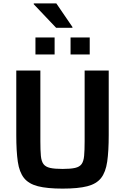

<svg xmlns="http://www.w3.org/2000/svg" viewBox="-20 -1104 738 1132"><path d="M349 8Q258 8 203.5 -6Q149 -20 121.5 -54.5Q94 -89 85 -150.5Q76 -212 76 -307V-688H218V-271Q218 -218 221 -185.5Q224 -153 236.5 -136.5Q249 -120 275.5 -114Q302 -108 349 -108Q396 -108 422.5 -114Q449 -120 461 -136.5Q473 -153 476 -185.5Q479 -218 479 -271V-688H621V-307Q621 -212 612 -150.5Q603 -89 576 -54.5Q549 -20 495 -6Q441 8 349 8ZM189 -783V-883H302V-783ZM396 -783V-883H509V-783ZM311 -940 179 -1079V-1084H312L407 -945V-940Z"/></svg>

Font: Saira SemiBold
Style: Regular
Weight: 600
Designer: Hector Gatti with collaboration of the Omnibus-Type team
Foundry: Omnibus-Type
Version: Version 1.100; ttfautohint (v1.8.3)